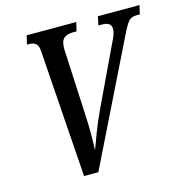

<svg xmlns="http://www.w3.org/2000/svg" viewBox="-106 -811 869 909"><g transform="rotate(-15 329.0 -357.0)"><path d="M152 -619Q151 -650 139 -660.5Q127 -671 106 -671H95L105 -714H348L338 -671H320Q293 -671 276.5 -658Q260 -645 260 -607Q260 -603 260.5 -597Q261 -591 261 -587L277 -257Q279 -211 278.5 -174.5Q278 -138 277 -105Q290 -140 307 -185.5Q324 -231 351 -288L490 -581Q500 -600 504 -613.5Q508 -627 508 -637Q508 -671 464 -671H445L454 -714H658L648 -671H631Q607 -671 593.5 -656.5Q580 -642 557 -594L265 0H195Z"/></g></svg>

Font: Noto Serif ExtraCondensed Medium
Style: Italic
Weight: 500
Width: 2
Italic angle: -12°
Designer: Monotype Design Team
Foundry: Monotype Imaging Inc.
Version: Version 2.013; ttfautohint (v1.8.4.7-5d5b)